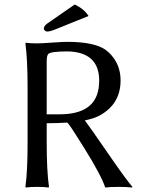

<svg xmlns="http://www.w3.org/2000/svg" viewBox="-20 -840 640 863"><path d="M315.9 -819.8Q358.9 -799.3 377.9 -768.1L233.9 -710Q205.6 -698.2 191.9 -698.2Q178.2 -699.7 176.8 -712.9Q178.7 -724.1 191.9 -733.9ZM189.9 -286.1V-200.2Q189.9 -71.3 200.2 0L198.2 2.9Q180.2 0 147 0Q114.3 0 96.2 2.9L94.2 0Q104 -68.4 104 -200.2V-444.8Q104 -573.7 94.2 -645L96.2 -647.9Q114.3 -645 147 -645Q162.6 -645 220.2 -648.9Q270 -652.3 282.2 -651.9Q402.3 -651.9 453.6 -616.7Q462.4 -610.4 469.2 -604Q522 -553.2 522 -479Q522 -373.5 430.2 -322.3Q425.8 -319.8 421.9 -317.9Q398.9 -306.6 361.3 -298.8Q387.7 -263.7 453.1 -168.5Q545.9 -33.2 575.2 0L573.2 2.9Q552.2 0 513.2 0Q472.2 0 453.1 2.9Q435.1 -51.8 357.9 -175.8Q303.7 -262.7 288.6 -282.2Q285.2 -286.1 282.7 -289.1Q240.2 -286.1 189.9 -286.1ZM283.2 -608.9Q208 -608.9 196.8 -597.2Q189.9 -588.9 189.9 -564.9V-326.2H248Q405.8 -326.2 423.3 -443.8Q425.8 -460.4 425.8 -478Q425.8 -586.9 321.8 -605.5Q303.7 -608.9 283.2 -608.9Z"/></svg>

Font: Linux Biolinum O
Style: Regular
Weight: 400
Designer: Philipp H. Poll
Foundry: Philipp H. Poll
Version: Version 1.0.4